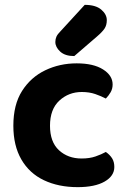

<svg xmlns="http://www.w3.org/2000/svg" viewBox="-20 -756 526 791"><path d="M317 -377Q263 -377 224.5 -341.5Q186 -306 186 -238Q186 -171 223 -137Q260 -103 316 -103Q349 -103 373.5 -111.5Q398 -120 416 -130Q433 -118 442 -103.5Q451 -89 451 -68Q451 -31 411 -8Q371 15 300 15Q221 15 161 -13.5Q101 -42 68 -99Q35 -156 35 -238Q35 -325 71 -381.5Q107 -438 166.5 -466.5Q226 -495 296 -495Q365 -495 404.5 -470Q444 -445 444 -408Q444 -390 435.5 -375.5Q427 -361 416 -350Q397 -360 372.5 -368.5Q348 -377 317 -377ZM229 -627 329 -736Q374 -736 397 -716.5Q420 -697 420 -673Q420 -652 410.5 -638Q401 -624 380 -606L286 -525Q248 -525 228 -543.5Q208 -562 208 -583Q208 -595 212.5 -605Q217 -615 229 -627Z"/></svg>

Font: Baloo Bhaijaan 2
Style: Bold
Weight: 700
Designer: Sanskriti Dholi, Noopur Datye and Ek Type
Foundry: Ek Type
Version: Version 1.701